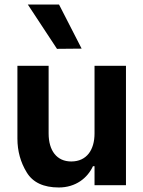

<svg xmlns="http://www.w3.org/2000/svg" viewBox="-20 -819 631 849"><path d="M232 -603 341 -604 241 -799H103ZM537 -528H398V-229C398 -157 364 -105 295 -105C231 -105 195 -153 195 -229V-528H57V-206C57 -151 71 -101 98 -57C125 -12 173 10 240 10C315 10 367 -32 391 -84H398V0H537Z"/></svg>

Font: Be Vietnam
Style: Bold
Weight: 700
Designer: Gabriel Lam
Foundry: TypeRant
Version: Version 4.000